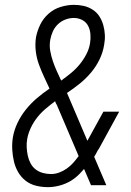

<svg xmlns="http://www.w3.org/2000/svg" viewBox="-20 -763 540 791"><path d="M177 8Q152 8 128 2Q104 -4 85.5 -18.5Q67 -33 55 -53.5Q43 -74 37.5 -97.5Q32 -121 30.5 -146Q29 -171 33 -197Q38 -227 52 -256.5Q66 -286 86.5 -311.5Q107 -337 131.5 -358Q156 -379 184 -398Q173 -422 161.5 -446.5Q150 -471 140.5 -497Q131 -523 127.5 -551Q124 -579 128 -608Q133 -635 145.5 -661Q158 -687 180 -706.5Q202 -726 230 -734.5Q258 -743 284 -743Q306 -743 325.5 -738.5Q345 -734 362 -723Q379 -712 389.5 -695.5Q400 -679 405.5 -659.5Q411 -640 412 -619.5Q413 -599 409 -578Q404 -547 390 -518Q376 -489 355 -464Q334 -439 308.5 -418.5Q283 -398 256 -380Q259 -373 262 -366Q265 -359 268 -352L340 -183L406 -303H471L388 -151Q382 -143 378 -134.5Q374 -126 368 -117L418 0H355L328 -63L326 -67L320 -60Q309 -47 297 -36.5Q285 -26 272 -18Q250 -5 225.5 1.5Q201 8 177 8ZM232 -431Q253 -446 272.5 -462Q292 -478 308 -497.5Q324 -517 335.5 -539Q347 -561 351 -585Q354 -603 352.5 -622Q351 -641 343 -656.5Q335 -672 319 -680.5Q303 -689 284 -689Q267 -689 249.5 -682.5Q232 -676 218.5 -663Q205 -650 197.5 -633Q190 -616 187 -599Q183 -575 187 -553Q191 -531 198 -510.5Q205 -490 214 -470Q223 -450 232 -431ZM190 -46Q207 -46 223.5 -52Q240 -58 255 -68.5Q270 -79 281.5 -92Q293 -105 304 -120L214 -331Q212 -334 210 -338Q208 -342 207 -346Q187 -331 167.5 -314.5Q148 -298 132.5 -278Q117 -258 106.5 -235.5Q96 -213 92 -190Q89 -173 90 -155.5Q91 -138 94.5 -121.5Q98 -105 106 -90Q114 -75 127 -65Q140 -55 156.5 -50.5Q173 -46 190 -46Z"/></svg>

Font: Iosevka Light
Style: Italic
Weight: 300
Italic angle: -9°
Monospace: yes
Designer: Belleve Invis
Foundry: Belleve Invis
Version: Version 32.5.0; ttfautohint (v1.8.4)